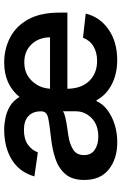

<svg xmlns="http://www.w3.org/2000/svg" viewBox="156 -750 604 957"><g transform="rotate(-90 458.5 -271.0)"><path d="M638.5 10.7Q569.2 10.7 516.5 -16.7Q463.8 -44 437.5 -92.7H433.6Q420.5 -62.1 389.7 -38.7Q359 -15.3 317.3 -2.1Q275.6 11 228.7 11Q146.3 11 93.4 -30.9Q40.5 -72.8 40.5 -153.1Q40.5 -214.5 70.3 -248.4Q100.1 -282.3 147.5 -297.8Q195 -313.2 247.5 -318.9Q320 -326.7 351.2 -333.8Q382.5 -340.9 382.5 -367.9V-370Q382.5 -410.2 358.7 -432.2Q334.9 -454.2 290.1 -454.2Q243.3 -454.2 215.6 -433.8Q187.9 -413.4 178.3 -384.9L58.2 -402Q79.5 -476.6 141.5 -514.6Q203.5 -552.6 291.2 -552.6Q319.6 -552.6 350.7 -546.2Q381.7 -539.8 409.1 -523.3Q436.4 -506.7 454.2 -476.2Q516.3 -552.6 625.7 -552.6Q692.8 -552.6 749.5 -523.6Q806.1 -494.7 840.4 -433.8Q874.6 -372.9 874.6 -277V-237.6H495Q496.1 -167.6 534.1 -128.6Q572.1 -89.5 634.2 -89.5Q675.8 -89.5 706.1 -107.4Q736.5 -125.4 749.3 -159.8L869.7 -146.3Q852.6 -75.3 790.5 -32.3Q728.3 10.7 638.5 10.7ZM256.4 -83.5Q314.6 -83.5 348.7 -116.8Q382.8 -150.2 382.8 -195.7V-259.9Q374.6 -253.2 352.8 -248Q331 -242.9 306.5 -239.3Q282 -235.8 264.9 -233.3Q221.9 -227.3 193.2 -209.7Q164.4 -192.1 164.4 -155.2Q164.4 -119.7 190.3 -101.6Q216.3 -83.5 256.4 -83.5ZM495.4 -324.2H751.4Q751.1 -380 716.8 -416.2Q682.5 -452.4 627.1 -452.4Q569.6 -452.4 533.9 -414.2Q498.2 -376.1 495.4 -324.2Z"/></g></svg>

Font: Inter Zeller Semi Bold
Style: Regular
Weight: 600
Designer: Rasmus Andersson; Joe Bland
Foundry: zeller
Version: Version 3.015;git-dec3a8cb1